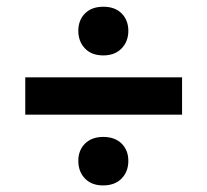

<svg xmlns="http://www.w3.org/2000/svg" viewBox="-20 -587 615 570"><path d="M286.5 -422.5Q252 -422.5 232.2 -443.2Q212.5 -464 212.5 -495.5Q212.5 -527 232.2 -547Q252 -567 287 -567Q321.5 -567 341.2 -547Q361 -527 361 -495.5Q361 -464 341 -443.2Q321 -422.5 286.5 -422.5ZM55 -246.5V-357.5H520.5V-246.5ZM286 -36.5Q252 -36.5 232.2 -57Q212.5 -77.5 212.5 -109.5Q212.5 -141 232.5 -160.8Q252.5 -180.5 286.5 -180.5Q321 -180.5 341 -160.8Q361 -141 361 -109.5Q361 -77.5 341 -57Q321 -36.5 286 -36.5Z"/></svg>

Font: Commissioner SemiBold
Style: Regular
Weight: 600
Designer: Kostas Bartsokas
Foundry: Kostas Bartsokas
Version: Version 1.000; ttfautohint (v1.8.3)